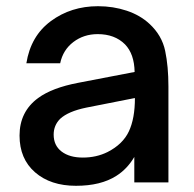

<svg xmlns="http://www.w3.org/2000/svg" viewBox="-20 -588 624 619"><path d="M43 -151Q43 -228 103 -272Q148 -305 232 -321L414 -356Q413 -414 383 -445Q350 -478 295 -478Q250 -478 216.5 -452.5Q183 -427 174 -384H65Q79 -472 144 -520Q209 -568 296 -568Q345 -568 388.5 -553.5Q432 -539 462 -511Q502 -474 512.5 -424Q523 -374 523 -309V0H413V-82Q390 -43 355 -21Q305 11 225 11Q143 11 93 -32.5Q43 -76 43 -151ZM327 -98Q376 -123 395.5 -164.5Q415 -206 415 -272L258 -241Q200 -229 174 -205Q153 -184 153 -154Q153 -119 178.5 -99.5Q204 -80 247 -80Q291 -80 327 -98Z"/></svg>

Font: Open Sauce One Medium
Style: Regular
Weight: 500
Designer: Alfredo Marco Pradil
Foundry: Creative Sauce Fz LLC
Version: Version 1.477